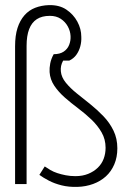

<svg xmlns="http://www.w3.org/2000/svg" viewBox="-20 -720 505 751"><path d="M84 0V-541Q84 -580 94 -606Q104 -632 124 -645Q144 -658 175 -658Q200 -658 217.5 -646.5Q235 -635 245 -617Q255 -599 256 -579Q257 -561 250.5 -544.5Q244 -528 229 -518Q214 -508 190 -508Q180 -490 176.5 -472Q173 -454 174 -438Q176 -409 192.5 -384.5Q209 -360 233.5 -338.5Q258 -317 286 -296Q314 -275 338 -252Q362 -229 377.5 -202Q393 -175 393 -142Q393 -119 385.5 -99Q378 -79 362.5 -64Q347 -49 325 -40Q303 -31 275 -31Q255 -31 237 -34.5Q219 -38 204 -43Q189 -48 177 -55Q165 -62 155 -69L134 -36Q149 -25 171 -13.5Q193 -2 221 5Q249 12 283 11Q316 10 344.5 -0.5Q373 -11 394 -30Q415 -49 427 -77Q439 -105 439 -140Q439 -178 424 -209Q409 -240 384.5 -265.5Q360 -291 332.5 -313Q305 -335 280 -355Q255 -375 237.5 -396.5Q220 -418 218 -441Q217 -452 219 -462Q221 -472 227 -483Q228 -483 231 -483Q234 -483 239 -483Q244 -483 247.5 -483Q251 -483 251 -483Q268 -491 278.5 -505.5Q289 -520 294 -538.5Q299 -557 298 -576Q298 -607 282.5 -635.5Q267 -664 239.5 -682.5Q212 -701 171 -700Q142 -699 117.5 -689.5Q93 -680 75.5 -660Q58 -640 48.5 -610.5Q39 -581 39 -539V0Z"/></svg>

Font: Advent Pro Light
Style: Regular
Weight: 300
Version: Version 3.000